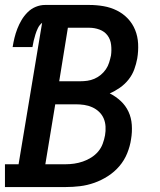

<svg xmlns="http://www.w3.org/2000/svg" viewBox="-27 -755 647 775"><path d="M-7 0V-92H48L143 -663Q132 -654 126 -641.5Q120 -629 116 -616Q112 -603 109 -590.5Q106 -578 104 -565H24Q27 -584 31.5 -602.5Q36 -621 43 -639Q50 -657 60 -674Q70 -691 84.5 -705.5Q99 -720 117.5 -727.5Q136 -735 155 -735H333Q363 -735 391.5 -730Q420 -725 445 -712.5Q470 -700 489 -680Q508 -660 518.5 -634Q529 -608 530.5 -578.5Q532 -549 527 -519Q523 -497 515 -475Q507 -453 492 -434Q477 -415 457 -401Q437 -387 416 -378Q440 -366 460 -347.5Q480 -329 491.5 -304.5Q503 -280 505 -251Q507 -222 502 -193Q498 -165 486.5 -136.5Q475 -108 455 -84.5Q435 -61 408.5 -44Q382 -27 353.5 -17Q325 -7 296 -3.5Q267 0 238 0ZM297 -427Q311 -427 325.5 -429Q340 -431 354 -437Q368 -443 380 -453Q392 -463 400.5 -475.5Q409 -488 413.5 -502.5Q418 -517 421 -531Q424 -552 421.5 -574Q419 -596 407 -612Q395 -628 375 -635.5Q355 -643 333 -643H247L212 -427ZM156 -92H238Q255 -92 272.5 -94.5Q290 -97 307.5 -103Q325 -109 341 -119Q357 -129 369 -143Q381 -157 387.5 -174.5Q394 -192 397 -209Q400 -226 399 -244Q398 -262 391.5 -277Q385 -292 373 -303.5Q361 -315 345.5 -322Q330 -329 313 -331.5Q296 -334 278 -334H196Z"/></svg>

Font: Iosevka Slab Semibold Extended
Style: Italic
Weight: 600
Width: 7
Italic angle: -9°
Monospace: yes
Designer: Belleve Invis
Foundry: Belleve Invis
Version: Version 11.1.0; ttfautohint (v1.8.3)